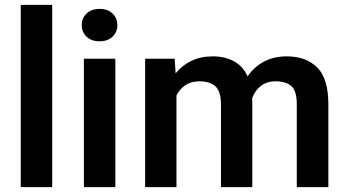

<svg xmlns="http://www.w3.org/2000/svg" viewBox="-20 -770 1428 790"><path d="M194.8 -750V0H65.4V-750Z M316.4 -666.5Q316.4 -695.3 336.2 -714.4Q356 -733.4 389.6 -733.4Q423.3 -733.4 443.1 -714.4Q462.9 -695.3 462.9 -666.5Q462.9 -638.2 443.1 -619.1Q423.3 -600.1 389.6 -600.1Q356 -600.1 336.2 -619.1Q316.4 -638.2 316.4 -666.5ZM454.6 -528.3V0H325.2V-528.3Z M801.8 -435.5Q766.6 -435.5 742.9 -419.7Q719.2 -403.8 706.1 -377.4V0H577.1V-528.3H698.7L702.6 -468.3Q729 -501 767.3 -519.5Q805.7 -538.1 856 -538.1Q904.8 -538.1 941.9 -518.3Q979 -498.5 999 -455.6Q1024.4 -493.7 1064.9 -515.9Q1105.5 -538.1 1160.2 -538.1Q1238.8 -538.1 1284.9 -492.7Q1331.1 -447.3 1331.1 -339.4V0H1201.2V-339.8Q1201.2 -397.5 1178 -416.5Q1154.8 -435.5 1114.7 -435.5Q1077.6 -435.5 1053.2 -416.3Q1028.8 -397 1017.6 -366.2Q1018.1 -359.4 1018.1 -352.5V0H889.2V-339.4Q889.2 -395 865.7 -415.3Q842.3 -435.5 801.8 -435.5Z"/></svg>

Font: Vazirmatn UI FD SemiBold
Style: Regular
Weight: 600
Designer: Saber Rastikerdar
Foundry: Saber Rastikerdar
Version: Version 33.003